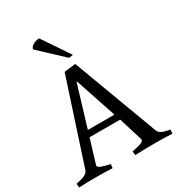

<svg xmlns="http://www.w3.org/2000/svg" viewBox="-219 -1088 1133 1228"><g transform="rotate(-30 347.0 -474.0)"><path d="M3 3 0 -26Q47 -35 67 -45.5Q87 -56 93 -75L292 -684L376 -694L609 -69Q616 -52 632.5 -43Q649 -34 694 -26L691 3Q658 1 626 0.5Q594 0 558 0Q479 0 417 3L414 -26Q466 -36 484 -44Q502 -52 502 -64L447 -242H221L167 -64Q167 -52 186 -44Q205 -36 253 -26L250 3Q217 1 185 0.5Q153 0 117 0Q86 0 64 0.5Q42 1 3 3ZM235 -288H431L330 -590H326ZM362 -747 189 -909Q191 -926 212 -938.5Q233 -951 258 -951L392 -752Z"/></g></svg>

Font: Average
Style: Regular
Weight: 400
Designer: Eduardo Tunni
Foundry: Eduardo Rodriguez Tunni
Version: Version 1.003; ttfautohint (v1.8.4.7-5d5b)